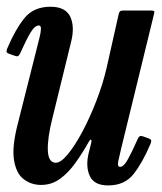

<svg xmlns="http://www.w3.org/2000/svg" viewBox="-28 -552 494 584"><path d="M-6 -404.5Q18.5 -462.5 46.5 -497Q74.5 -531.5 125.5 -531.5Q171.5 -531.5 185.8 -501Q200 -470.5 188 -423.5L131.5 -193Q116 -132 117.5 -94.5Q119 -57 142 -57Q157 -57 178.5 -83Q200 -109 222.8 -151.8Q245.5 -194.5 265.2 -245.5Q285 -296.5 296.5 -346.5L333 -509Q334.5 -515 337 -517.5Q339.5 -520 347 -520H429Q438.5 -520 440.5 -518.5Q442.5 -517 440.5 -509.5L340.5 -100Q336.5 -83 332.2 -63.8Q328 -44.5 337 -44.5Q348.5 -44.5 361.2 -67.8Q374 -91 390.5 -128.5Q393.5 -135 396.5 -137.2Q399.5 -139.5 407.5 -137L423 -131.5Q430 -129 431.5 -125.8Q433 -122.5 430 -115Q405.5 -57 378.2 -22.5Q351 12 301 12Q258.5 12 245.2 -16.5Q232 -45 241.5 -85.5L249 -115.5Q251.5 -126 248.8 -127Q246 -128 242 -120.5Q222.5 -86 201 -56Q179.5 -26 154.2 -7.8Q129 10.5 97 10.5Q67 10.5 44 -7Q21 -24.5 14.5 -65.8Q8 -107 27 -179L87.5 -419Q89 -425.5 92.5 -439Q96 -452.5 96.5 -463.5Q97 -474.5 90 -474.5Q77.5 -474.5 64 -451.5Q50.5 -428.5 33.5 -390Q30.5 -384 27.5 -381.8Q24.5 -379.5 16.5 -382.5L0.5 -388Q-6.5 -390.5 -7.8 -393.8Q-9 -397 -6 -404.5Z"/></svg>

Font: Besley* Condensed Medium
Style: Italic
Weight: 500
Width: 3
Italic angle: -13°
Designer: Owen Earl
Foundry: indestructible type*
Version: Version 3.000; ttfautohint (v1.8.3)